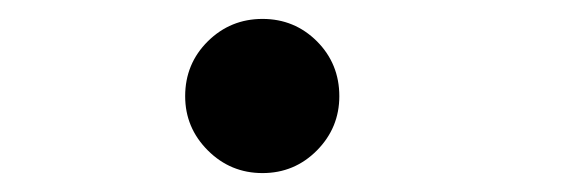

<svg xmlns="http://www.w3.org/2000/svg" viewBox="-20 -175 626 205"><path d="M260.3 9.8Q226.1 9.8 201.9 -14.4Q177.7 -38.6 177.7 -72.3Q177.7 -106.9 201.9 -130.9Q226.1 -154.8 260.3 -154.8Q294.4 -154.8 318.4 -130.9Q342.3 -106.9 342.3 -72.3Q342.3 -38.6 318.4 -14.4Q294.4 9.8 260.3 9.8Z"/></svg>

Font: CaskaydiaCove NFP SemiBold
Style: Italic
Weight: 600
Italic angle: -10°
Designer: Aaron Bell
Foundry: Saja Typeworks
Version: Version 2111.001; VTT 6.35;Nerd Fonts 3.1.1